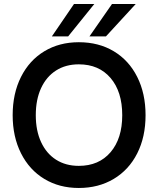

<svg xmlns="http://www.w3.org/2000/svg" viewBox="-20 -921 788 955"><path d="M43 -348Q43 -456 84.5 -538.5Q126 -621 200.5 -666Q275 -711 372 -711Q471 -711 546 -666Q621 -621 662.5 -538.5Q704 -456 704 -348Q704 -240 662.5 -158Q621 -76 545.5 -31Q470 14 372 14Q275 14 200.5 -31Q126 -76 84.5 -158.5Q43 -241 43 -348ZM588 -348Q588 -465 530 -533Q472 -601 372 -601Q307 -601 259 -570.5Q211 -540 184.5 -483Q158 -426 158 -348Q158 -271 184.5 -214Q211 -157 259 -126.5Q307 -96 372 -96Q472 -96 530 -164Q588 -232 588 -348ZM537 -901H655L507 -740H425ZM348 -901H449L319 -740H238Z"/></svg>

Font: Hanken Grotesk SemiBold
Style: Regular
Weight: 600
Designer: Alfredo Marco Pradil
Foundry: Hanken Design Co.
Version: Version 3.014